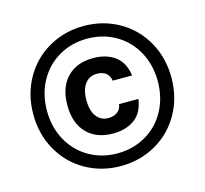

<svg xmlns="http://www.w3.org/2000/svg" viewBox="-105 -834 1028 964"><g transform="rotate(-15 409.0 -352.0)"><path d="M50 -352Q50 -455 97 -538.5Q144 -622 226.5 -669Q309 -716 409 -716Q509 -716 591.5 -669Q674 -622 721 -538.5Q768 -455 768 -352Q768 -249 721 -165.5Q674 -82 591.5 -35Q509 12 409 12Q309 12 226.5 -35Q144 -82 97 -165.5Q50 -249 50 -352ZM697 -352Q697 -437 660 -505Q623 -573 557 -611.5Q491 -650 409 -650Q327 -650 261 -611.5Q195 -573 158 -505Q121 -437 121 -352Q121 -267 158 -199Q195 -131 261 -92.5Q327 -54 409 -54Q491 -54 557 -92.5Q623 -131 660 -199Q697 -267 697 -352ZM227 -352Q227 -444 276.5 -496Q326 -548 413 -548Q480 -548 525 -515.5Q570 -483 580 -413H479Q475 -439 458 -453Q441 -467 410 -467Q372 -467 349 -437Q326 -407 326 -352Q326 -297 349 -267Q372 -237 410 -237Q440 -237 458.5 -252Q477 -267 479 -291H580Q570 -221 525.5 -188.5Q481 -156 413 -156Q326 -156 276.5 -208Q227 -260 227 -352Z"/></g></svg>

Font: CBA Beacon Sans Bold
Style: Regular
Weight: 700
Designer: Wei Huang
Foundry: Wei Huang
Version: Version 1.002